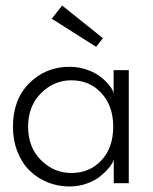

<svg xmlns="http://www.w3.org/2000/svg" viewBox="-20 -665 556 697"><path d="M329 -495 168 -597 205.5 -645 353.5 -526.5ZM393 0V-86Q390.5 -75 378.2 -59.2Q366 -43.5 346.5 -27Q327 -10.5 296.5 0.8Q266 12 232.5 12Q190.5 12 153.2 -3Q116 -18 88 -45.2Q60 -72.5 43.5 -114Q27 -155.5 27 -205Q27 -304 86.5 -363.2Q146 -422.5 232.5 -422.5Q266 -422.5 296.2 -411.8Q326.5 -401 346.2 -385.2Q366 -369.5 378.2 -353.5Q390.5 -337.5 392.5 -325V-410.5H447.5V0ZM239 -37Q305.5 -37 348.2 -83Q391 -129 391 -205Q391 -280.5 348.2 -327Q305.5 -373.5 239 -373.5Q176 -373.5 129 -326.8Q82 -280 82 -205Q82 -130 129 -83.5Q176 -37 239 -37Z"/></svg>

Font: League Spartan Light
Style: Regular
Weight: 277
Foundry: The League of Moveable Type
Version: Version 2.002